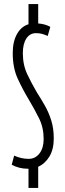

<svg xmlns="http://www.w3.org/2000/svg" viewBox="-20 -825 324 950"><path d="M119 10Q74 10 38 -10L50 -55Q85 -39 122 -39Q155 -39 175.5 -66Q196 -93 196 -137Q196 -194 173 -240Q150 -286 122 -333Q93 -381 68 -435Q43 -489 43 -562Q43 -619 64 -656.5Q85 -694 121 -705V-805H169V-709Q205 -706 229 -692L216 -647Q203 -653 189.5 -657Q176 -661 158 -661Q128 -661 110.5 -634.5Q93 -608 93 -562Q93 -504 115 -457.5Q137 -411 163 -367Q183 -336 202 -302.5Q221 -269 233.5 -229.5Q246 -190 246 -140Q246 -86 224.5 -50.5Q203 -15 169 0V105H121V10Z"/></svg>

Font: Georama Extra Condensed Light
Style: Regular
Weight: 300
Width: 2
Designer: Jean-Baptiste Levee
Foundry: Production Type
Version: Version 1.000